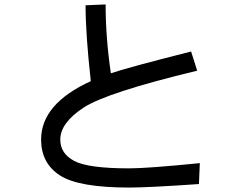

<svg xmlns="http://www.w3.org/2000/svg" viewBox="-20 -801 1040 860"><path d="M875 -70.3 871.1 23.4Q644.5 39.1 558.6 39.1Q332 39.1 248 -15.6Q164.1 -70.3 164.1 -175.8Q164.1 -335.9 386.7 -437.5Q363.3 -648.4 363.3 -777.3L453.1 -781.2Q453.1 -632.8 476.6 -472.7Q543 -496.1 835.9 -570.3L863.3 -484.4Q457 -386.7 353.5 -318.4Q250 -250 250 -175.8Q250 -113.3 312.5 -80.1Q375 -46.9 558.6 -46.9Q640.6 -46.9 875 -70.3Z"/></svg>

Font: Droid Sans Fallback
Style: Regular
Weight: 400
Designer: Steve Matteson
Foundry: Ascender Corporation
Version: 3.00 (Khmer version)